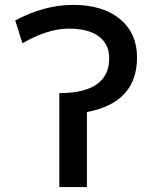

<svg xmlns="http://www.w3.org/2000/svg" viewBox="-20 -761 626 782"><path d="M334 -304.7V1H221.7V-381.8Q424.8 -381.8 424.8 -524.4Q424.8 -580.1 382.8 -612.3Q340.8 -644.5 259.8 -644.5Q175.8 -644.5 71.3 -585L42 -677.7Q158.2 -740.2 276.4 -741.2Q398.4 -741.2 468.3 -683.6Q538.1 -626 538.1 -527.3Q538.1 -342.8 334 -304.7Z"/></svg>

Font: Gen Shin Gothic Medium
Style: Regular
Weight: 500
Designer: [Source Han Sans]
Ryoko NISHIZUKA  (kana & ideographs); Paul D. Hunt (Latin, Greek & Cyrillic); Wenlong ZHANG  (bopomofo
Version: Version 1.002.20150607